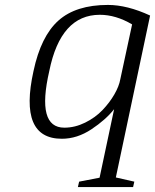

<svg xmlns="http://www.w3.org/2000/svg" viewBox="-20 -547 629 779"><path d="M241 -29Q284 -29 325.5 -49.5Q367 -70 396 -100.5Q425 -131 444 -164Q463 -197 468 -225L516 -448Q450 -487 385 -487Q226 -487 180 -259Q127 -29 241 -29ZM450 173 525 190 520 212H296L301 190L384 174L443 -104Q409 -61 351 -22.5Q293 16 231 16Q55 16 116 -259Q146 -400 217 -463.5Q288 -527 418 -527Q496 -527 589 -484Z"/></svg>

Font: Afta serif
Style: Italic
Weight: 400
Italic angle: -12°
Designer: parq.ink
Foundry: Oriol Esparraguera Font
Version: Version 1.000